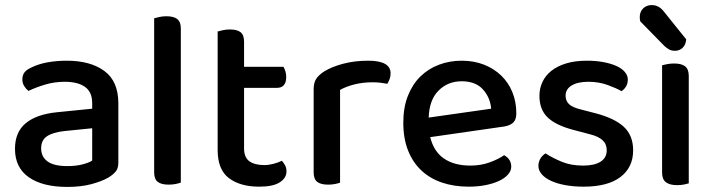

<svg xmlns="http://www.w3.org/2000/svg" viewBox="-20 -721 2806 756"><path d="M245 -67Q280 -67 306 -74Q332 -81 343 -89V-216L234 -205Q188 -200 165 -184.5Q142 -169 142 -137Q142 -104 167 -85.5Q192 -67 245 -67ZM243 -482Q336 -482 391 -441.5Q446 -401 446 -314V-81Q446 -58 435.5 -45.5Q425 -33 407 -22Q381 -7 340 4Q299 15 245 15Q148 15 93.5 -23Q39 -61 39 -135Q39 -201 81.5 -236Q124 -271 204 -279L343 -293V-315Q343 -359 314.5 -379Q286 -399 235 -399Q195 -399 158 -388Q121 -377 92 -363Q82 -371 75 -382.5Q68 -394 68 -408Q68 -425 76.5 -436Q85 -447 103 -455Q131 -469 167 -475.5Q203 -482 243 -482Z M644 6Q615 6 601 -5Q587 -16 587 -42V-649Q594 -651 607 -654Q620 -657 635 -657Q664 -657 678 -646Q692 -635 692 -609V-2Q684 1 671.5 3.5Q659 6 644 6Z M941 -137Q941 -101 962 -86Q983 -71 1021 -71Q1038 -71 1057 -76Q1076 -81 1090 -88Q1097 -80 1102.5 -70Q1108 -60 1108 -46Q1108 -20 1081.5 -3Q1055 14 1001 14Q926 14 881.5 -19.5Q837 -53 837 -130V-597Q844 -599 857 -602Q870 -605 885 -605Q914 -605 927.5 -594Q941 -583 941 -557V-458H1096Q1100 -452 1103.5 -441Q1107 -430 1107 -418Q1107 -375 1070 -375H941V-137Z M1319 -2Q1312 1 1299.5 3.5Q1287 6 1272 6Q1243 6 1229 -5Q1215 -16 1215 -42V-370Q1215 -395 1225 -410.5Q1235 -426 1257 -440Q1286 -458 1331 -470Q1376 -482 1430 -482Q1518 -482 1518 -432Q1518 -420 1514 -409.5Q1510 -399 1505 -391Q1495 -393 1480 -395Q1465 -397 1448 -397Q1408 -397 1375 -388.5Q1342 -380 1319 -367Z M1674 -181Q1688 -124 1728.5 -96.5Q1769 -69 1832 -69Q1874 -69 1909 -82Q1944 -95 1965 -110Q1993 -94 1993 -65Q1993 -48 1980 -33.5Q1967 -19 1944.5 -8.5Q1922 2 1891.5 8Q1861 14 1826 14Q1768 14 1720.5 -2Q1673 -18 1639 -50Q1605 -82 1586.5 -129Q1568 -176 1568 -238Q1568 -298 1586 -343.5Q1604 -389 1635 -419.5Q1666 -450 1708 -466Q1750 -482 1798 -482Q1846 -482 1885.5 -466.5Q1925 -451 1953.5 -423.5Q1982 -396 1997.5 -358Q2013 -320 2013 -275Q2013 -250 2001 -238.5Q1989 -227 1966 -223ZM1798 -401Q1743 -401 1706.5 -364Q1670 -327 1668 -258L1914 -293Q1910 -338 1881 -369.5Q1852 -401 1798 -401Z M2473 -129Q2473 -62 2423 -24Q2373 14 2278 14Q2239 14 2206 8Q2173 2 2149.5 -9Q2126 -20 2113 -35Q2100 -50 2100 -68Q2100 -83 2107.5 -96Q2115 -109 2128 -117Q2156 -99 2192 -84Q2228 -69 2276 -69Q2321 -69 2345 -84.5Q2369 -100 2369 -129Q2369 -154 2352.5 -169Q2336 -184 2304 -192L2236 -210Q2168 -228 2136 -259Q2104 -290 2104 -344Q2104 -373 2116 -398.5Q2128 -424 2151.5 -442.5Q2175 -461 2210 -471.5Q2245 -482 2290 -482Q2326 -482 2355.5 -476.5Q2385 -471 2406.5 -461.5Q2428 -452 2440 -438Q2452 -424 2452 -408Q2452 -392 2445 -380.5Q2438 -369 2427 -362Q2409 -373 2373.5 -386Q2338 -399 2297 -399Q2255 -399 2231 -384.5Q2207 -370 2207 -344Q2207 -324 2220.5 -311Q2234 -298 2267 -290L2325 -275Q2401 -255 2437 -221Q2473 -187 2473 -129Z M2692 1Q2686 3 2673.5 5.5Q2661 8 2646 8Q2617 8 2602 -3.5Q2587 -15 2587 -41V-464Q2594 -466 2607 -468.5Q2620 -471 2634 -471Q2664 -471 2678 -459.5Q2692 -448 2692 -422ZM2501 -637Q2499 -647 2499 -653Q2499 -675 2512.5 -688Q2526 -701 2546 -701Q2573 -701 2592 -678L2682 -566Q2680 -544 2667.5 -532.5Q2655 -521 2638 -521Q2624 -521 2615 -526Q2606 -531 2596 -540Z"/></svg>

Font: Baloo Bhaina 2 Medium
Style: Regular
Weight: 500
Designer: Yesha Goshar, Manish Minz, Shuchita Grover and Ek Type
Foundry: Ek Type
Version: Version 1.640;hotconv 1.0.111;makeotfexe 2.5.65597; ttfautoh